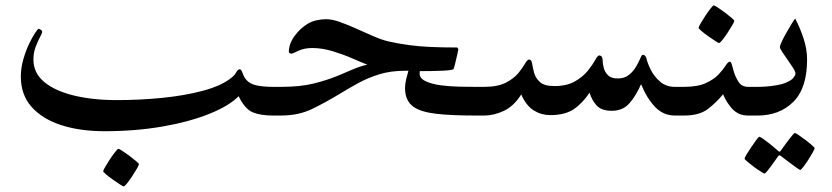

<svg xmlns="http://www.w3.org/2000/svg" viewBox="-20 -417 3004 693"><path d="M1025.4 -52.2Q1025.4 -36.1 1020.3 -18.1Q1015.1 0 991.7 0H964.4Q920.9 0 892.6 -11.5Q864.3 -22.9 841.3 -69.8Q807.6 -35.2 736.1 -6.3Q664.6 22.5 566.9 39.6Q469.2 56.6 356.9 56.6Q268.6 56.6 200.4 34.4Q132.3 12.2 93.8 -31.5Q55.2 -75.2 55.2 -140.1Q55.2 -171.9 64 -202.4Q72.8 -232.9 84.7 -258.1Q96.7 -283.2 106.7 -298.1Q116.7 -313 119.6 -313Q122.1 -313 127.2 -309.6Q132.3 -306.2 132.3 -301.3Q132.3 -297.9 124.5 -283.4Q116.7 -269 108.6 -247.8Q100.6 -226.6 100.6 -202.1Q100.6 -153.8 139.4 -121.3Q178.2 -88.9 246.3 -72.3Q314.5 -55.7 401.9 -55.7Q484.4 -55.7 565.2 -63.7Q646 -71.8 711.2 -89.1Q776.4 -106.4 812 -133.8Q826.2 -144 832.3 -155.5Q838.4 -167 845.7 -167Q851.1 -167 856.7 -150.4Q862.3 -133.8 875.5 -122.6Q887.7 -111.8 911.6 -107.7Q935.5 -103.5 964.4 -103.5H991.7Q1015.1 -103.5 1020.3 -85.9Q1025.4 -68.4 1025.4 -52.2ZM481.4 175.8Q481.4 178.7 474.4 191.2Q467.3 203.6 457.3 218.8Q447.3 233.9 438.5 244.9Q429.7 255.9 425.8 255.9Q424.3 255.9 412.8 248.5Q401.4 241.2 387.2 231.2Q373 221.2 362.8 212.4Q352.5 203.6 352.5 200.7Q352.5 197.8 359.9 185.1Q367.2 172.4 377.2 157.2Q387.2 142.1 396 131.1Q404.8 120.1 407.2 120.1Q410.2 120.1 421.9 127.7Q433.6 135.3 447.3 145.5Q460.9 155.8 471.2 164.6Q481.4 173.3 481.4 175.8Z M1757.3 -52.2Q1757.3 -36.1 1751.2 -18.1Q1745.1 0 1719.2 0H1693.8Q1608.9 0 1554.4 -6.3Q1500 -12.7 1473.6 -30.8Q1441.9 -52.2 1441.9 -99.6Q1441.9 -113.8 1445.8 -129.9Q1449.7 -146 1454.1 -161.6H1441.9Q1391.1 -161.6 1350.1 -149.2Q1309.1 -136.7 1273.4 -117.2Q1237.8 -97.7 1204.1 -77.1Q1156.2 -47.9 1106.9 -23.9Q1057.6 0 995.1 0H970.2Q943.8 0 937.7 -18.1Q931.6 -36.1 931.6 -52.2Q931.6 -68.4 937.7 -85.9Q943.8 -103.5 970.2 -103.5H995.1Q1064 -103.5 1112.8 -115.7Q1161.6 -127.9 1201.7 -144.5Q1227.1 -155.3 1253.2 -166.5Q1279.3 -177.7 1305.7 -183.6Q1286.6 -190.9 1253.9 -205.3Q1221.2 -219.7 1182.4 -231.7Q1143.6 -243.7 1106.9 -243.7Q1078.1 -243.7 1056.4 -233.4Q1034.7 -223.1 1032.2 -223.1Q1029.3 -223.1 1025.9 -225.3Q1022.5 -227.5 1022.5 -229.5Q1022.5 -258.8 1043.2 -287.1Q1064 -315.4 1089.8 -330.6Q1104.5 -339.8 1122.6 -343.8Q1140.6 -347.7 1157.2 -347.7Q1178.7 -347.7 1207 -337.6Q1235.4 -327.6 1266.4 -313.5Q1297.4 -299.3 1327.4 -286.4Q1357.4 -273.4 1381.8 -267.6Q1418.9 -259.3 1454.8 -254.4Q1490.7 -249.5 1532.5 -247.6Q1574.2 -245.6 1628.9 -245.6Q1631.3 -245.6 1632.8 -242.9Q1634.3 -240.2 1634.3 -238.8Q1634.3 -237.3 1630.9 -222.2Q1627.4 -207 1623.5 -190.4Q1619.6 -173.8 1617.2 -168.5Q1616.2 -163.6 1579.8 -161.9Q1543.5 -160.2 1495.1 -160.2Q1494.6 -158.7 1494.6 -151.4Q1494.6 -132.3 1521.5 -121.6Q1542 -112.8 1573 -108.9Q1604 -105 1636.5 -104.2Q1668.9 -103.5 1693.8 -103.5H1719.2Q1745.1 -103.5 1751.2 -85.9Q1757.3 -68.4 1757.3 -52.2Z M2477.5 -50.3Q2477.5 -33.7 2472.7 -16.8Q2467.8 0 2441.9 0H2416Q2374 0 2344.2 -31.2Q2314.5 -62.5 2293.9 -113.3Q2275.4 -70.8 2251.5 -43.9Q2227.5 -17.1 2188.5 -17.1Q2151.4 -17.1 2134 -35.6Q2116.7 -54.2 2107.9 -82.5Q2081.5 -43 2049.8 -22.2Q2018.1 -1.5 1966.3 -1.5Q1934.1 -1.5 1906.7 -18.3Q1879.4 -35.2 1861.3 -76.2Q1835 -34.2 1799.1 -17.1Q1763.2 0 1727.5 0H1702.6Q1676.3 0 1670.2 -16.8Q1664.1 -33.7 1664.1 -50.3Q1664.1 -65.9 1670.2 -84.7Q1676.3 -103.5 1702.6 -103.5H1727.5Q1776.4 -103.5 1805.4 -118.4Q1834.5 -133.3 1850.6 -152.8Q1866.7 -172.4 1875 -187.3Q1883.3 -202.1 1889.6 -202.1Q1898.4 -202.1 1900.6 -187.7Q1902.8 -173.3 1907.7 -154.5Q1912.6 -135.7 1928.5 -121.1Q1944.3 -106.4 1981 -106.4Q2025.9 -106.4 2055.2 -123.3Q2084.5 -140.1 2101.8 -161.9Q2119.1 -183.6 2128.2 -200.2Q2137.2 -216.8 2142.1 -216.8Q2155.3 -216.8 2155.3 -198.2Q2155.3 -187 2159.2 -171.9Q2163.1 -156.7 2174.6 -145.3Q2186 -133.8 2209.5 -133.8Q2234.4 -133.8 2250.2 -146.7Q2266.1 -159.7 2275.9 -176.5Q2285.6 -193.4 2291 -206.3Q2296.4 -219.2 2300.3 -219.2Q2310.5 -219.2 2314 -203.6Q2317.4 -188 2329.3 -164.3Q2341.3 -140.6 2362.8 -122.1Q2384.3 -103.5 2416 -103.5H2441.9Q2467.8 -103.5 2472.7 -84.7Q2477.5 -65.9 2477.5 -50.3Z M2745.6 -52.2Q2745.6 -30.8 2739.7 -15.4Q2733.9 0 2707.5 0H2681.2Q2661.6 0 2648.4 -5.9Q2635.3 -11.7 2623.5 -23.4Q2615.2 -32.2 2605.5 -46.9Q2595.7 -61.5 2589.8 -76.7Q2565.9 -47.4 2535.2 -23.7Q2504.4 0 2448.7 0H2423.8Q2397.5 0 2391.4 -15.1Q2385.3 -30.3 2385.3 -52.2Q2385.3 -73.7 2391.4 -88.6Q2397.5 -103.5 2423.8 -103.5H2448.7Q2498 -103.5 2527.8 -117.2Q2557.6 -130.9 2574.2 -148.9Q2590.8 -167 2599.4 -180.7Q2607.9 -194.3 2614.3 -194.3Q2618.7 -194.3 2621.3 -184.3Q2624 -174.3 2629.4 -156.2Q2634.3 -139.2 2645.8 -121.3Q2657.2 -103.5 2681.2 -103.5H2707.5Q2733.9 -103.5 2739.7 -88.9Q2745.6 -74.2 2745.6 -52.2ZM2630.4 -341.8Q2630.4 -338.9 2623.3 -326.4Q2616.2 -314 2606.2 -298.8Q2596.2 -283.7 2587.4 -272.7Q2578.6 -261.7 2574.7 -261.7Q2573.2 -261.7 2561.8 -269Q2550.3 -276.4 2536.1 -286.4Q2522 -296.4 2511.7 -305.2Q2501.5 -314 2501.5 -316.9Q2501.5 -319.8 2508.8 -332.5Q2516.1 -345.2 2526.1 -360.4Q2536.1 -375.5 2544.9 -386.5Q2553.7 -397.5 2556.2 -397.5Q2559.1 -397.5 2570.8 -389.9Q2582.5 -382.3 2596.2 -372.1Q2609.9 -361.8 2620.1 -353Q2630.4 -344.2 2630.4 -341.8Z M2893.1 -202.1Q2893.1 -98.6 2843.3 -49.3Q2793.5 0 2714.8 0H2689Q2666 0 2658.9 -14.2Q2651.9 -28.3 2651.9 -52.2Q2651.9 -76.7 2659.7 -90.1Q2667.5 -103.5 2689 -103.5H2714.8Q2745.1 -103.5 2775.9 -108.2Q2806.6 -112.8 2823.2 -121.6Q2837.9 -128.4 2844.5 -137.2Q2851.1 -146 2851.1 -150.9Q2851.1 -158.2 2842.5 -171.9Q2834 -185.5 2823 -200.9Q2812 -216.3 2803.5 -229.2Q2794.9 -242.2 2794.9 -247.6Q2794.9 -252.4 2801.3 -266.1Q2807.6 -279.8 2817.1 -296.6Q2826.7 -313.5 2835.7 -328.4Q2844.7 -343.3 2850.1 -350.1Q2868.2 -315.4 2880.6 -277.3Q2893.1 -239.3 2893.1 -202.1ZM2920.4 117.7Q2920.4 120.6 2913.6 133.1Q2906.7 145.5 2897.2 160.2Q2887.7 174.8 2879.4 185.5Q2871.1 196.3 2868.2 196.3Q2866.2 196.3 2856 189Q2845.7 181.6 2832.8 172.1Q2819.8 162.6 2810.1 155Q2800.3 147.5 2799.3 146.5Q2795.9 143.6 2793 143.6Q2791 143.6 2788.1 147.5Q2787.6 147.9 2781 157.5Q2774.4 167 2765.6 179.2Q2756.8 191.4 2749.3 200.4Q2741.7 209.5 2739.3 209.5Q2737.3 209.5 2726.1 202.4Q2714.8 195.3 2701.4 185.3Q2688 175.3 2677.7 166.7Q2667.5 158.2 2667.5 155.8Q2667.5 152.3 2674.8 140.1Q2682.1 127.9 2692.1 113.3Q2702.1 98.6 2710.2 87.6Q2718.3 76.7 2720.2 76.7Q2723.6 76.7 2733.9 83.7Q2744.1 90.8 2756.1 100.3Q2768.1 109.9 2776.9 117.4Q2785.6 125 2786.1 125.5Q2791 130.4 2793 130.4Q2796.4 130.4 2800.3 124Q2800.8 123 2807.4 113.8Q2814 104.5 2823 92.5Q2832 80.6 2839.4 71.8Q2846.7 63 2848.6 63Q2851.6 63 2862.8 70.6Q2874 78.1 2887.5 88.4Q2900.9 98.6 2910.6 107.2Q2920.4 115.7 2920.4 117.7Z"/></svg>

Font: Scheherazade New Medium
Style: Regular
Weight: 500
Designer: SIL International
Foundry: SIL International
Version: Version 4.000